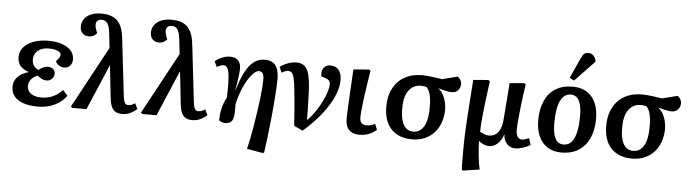

<svg xmlns="http://www.w3.org/2000/svg" viewBox="-56 -1067 5602 1556"><g transform="rotate(5 2744.5 -289.0)"><path d="M268 14Q196 14 147 -3.5Q98 -21 73.5 -53Q49 -85 49 -129Q49 -160 64 -186Q79 -212 106 -230Q133 -248 168 -257V-259Q138 -270 117.5 -285.5Q97 -301 87 -322.5Q77 -344 77 -372Q77 -418 106 -452.5Q135 -487 186.5 -506Q238 -525 305 -525Q373 -525 420 -508Q467 -491 492.5 -461.5Q518 -432 518 -392Q518 -361 500.5 -340.5Q483 -320 450 -320Q435 -320 421.5 -326Q408 -332 397.5 -342Q387 -352 381 -365Q401 -387 408 -397.5Q415 -408 415 -419Q415 -438 388 -450.5Q361 -463 317 -463Q280 -463 252.5 -451Q225 -439 209.5 -416.5Q194 -394 194 -362Q194 -333 208.5 -312Q223 -291 247 -283Q262 -296 281.5 -305.5Q301 -315 319 -315Q347 -315 363.5 -301Q380 -287 380 -264Q380 -238 362.5 -220.5Q345 -203 318 -203Q298 -203 279.5 -212.5Q261 -222 246 -236Q215 -227 194 -202Q173 -177 173 -146Q173 -121 186.5 -102Q200 -83 226 -72.5Q252 -62 288 -62Q340 -62 381.5 -80.5Q423 -99 460 -138L499 -94Q475 -60 438.5 -35.5Q402 -11 359 1.5Q316 14 268 14Z M953 14Q921 14 899.5 2Q878 -10 866 -37.5Q854 -65 849 -112L821 -370L817 -364L662 0H548L534 -9L805 -510L793 -618Q789 -662 780 -686.5Q771 -711 757 -721.5Q743 -732 721 -732Q699 -732 687.5 -720Q676 -708 676 -689Q676 -676 679.5 -663.5Q683 -651 689 -635L695 -622Q686 -608 668.5 -598.5Q651 -589 629 -589Q596 -589 577 -609.5Q558 -630 558 -662Q558 -698 577 -725Q596 -752 631.5 -767Q667 -782 716 -782Q755 -782 786.5 -773Q818 -764 841.5 -743Q865 -722 879.5 -687Q894 -652 900 -599L953 -142Q956 -113 961 -95Q966 -77 974.5 -69.5Q983 -62 996 -62Q1011 -62 1023.5 -67Q1036 -72 1051 -82L1073 -36Q1048 -14 1018 0Q988 14 953 14Z M1523 14Q1491 14 1469.5 2Q1448 -10 1436 -37.5Q1424 -65 1419 -112L1391 -370L1387 -364L1232 0H1118L1104 -9L1375 -510L1363 -618Q1359 -662 1350 -686.5Q1341 -711 1327 -721.5Q1313 -732 1291 -732Q1269 -732 1257.5 -720Q1246 -708 1246 -689Q1246 -676 1249.5 -663.5Q1253 -651 1259 -635L1265 -622Q1256 -608 1238.5 -598.5Q1221 -589 1199 -589Q1166 -589 1147 -609.5Q1128 -630 1128 -662Q1128 -698 1147 -725Q1166 -752 1201.5 -767Q1237 -782 1286 -782Q1325 -782 1356.5 -773Q1388 -764 1411.5 -743Q1435 -722 1449.5 -687Q1464 -652 1470 -599L1523 -142Q1526 -113 1531 -95Q1536 -77 1544.5 -69.5Q1553 -62 1566 -62Q1581 -62 1593.5 -67Q1606 -72 1621 -82L1643 -36Q1618 -14 1588 0Q1558 14 1523 14Z M2116 230 1986 207Q1996 168 2006 118.5Q2016 69 2025 14Q2034 -41 2042 -96Q2050 -151 2056.5 -202Q2063 -253 2066 -294Q2069 -335 2069 -362Q2069 -397 2059.5 -413Q2050 -429 2028 -429Q2014 -429 1998 -417Q1982 -405 1965.5 -384.5Q1949 -364 1933.5 -337Q1918 -310 1904 -278Q1890 -246 1879.5 -212Q1869 -178 1862 -145Q1863 -107 1862 -77.5Q1861 -48 1854.5 -27.5Q1848 -7 1833 3.5Q1818 14 1792 14Q1775 14 1760 8Q1745 2 1741 -4Q1741 -40 1746.5 -73Q1752 -106 1762 -135.5Q1772 -165 1787 -191Q1788 -213 1788.5 -232Q1789 -251 1789 -267.5Q1789 -284 1789 -298.5Q1789 -313 1788 -326Q1787 -370 1781.5 -398Q1776 -426 1765.5 -438.5Q1755 -451 1737 -451Q1725 -451 1711.5 -446Q1698 -441 1684 -432L1663 -477Q1680 -492 1700.5 -502.5Q1721 -513 1742 -519Q1763 -525 1783 -525Q1811 -525 1830.5 -515.5Q1850 -506 1861.5 -486.5Q1873 -467 1873 -435Q1873 -422 1871.5 -404.5Q1870 -387 1867 -365.5Q1864 -344 1860 -317.5Q1856 -291 1850 -259L1852 -258Q1879 -350 1910 -409Q1941 -468 1980 -496.5Q2019 -525 2067 -525Q2106 -525 2131.5 -510Q2157 -495 2170 -462Q2183 -429 2183 -374Q2183 -337 2179.5 -281Q2176 -225 2170.5 -159Q2165 -93 2157.5 -24Q2150 45 2142.5 109.5Q2135 174 2127 225Z M2422 21 2351 -12Q2348 -50 2346 -77.5Q2344 -105 2342 -133.5Q2340 -162 2336.5 -200Q2333 -238 2327 -296Q2321 -360 2313 -393.5Q2305 -427 2293.5 -439Q2282 -451 2264 -451Q2253 -451 2241 -447Q2229 -443 2212 -432L2191 -478Q2209 -491 2231 -501.5Q2253 -512 2277 -518.5Q2301 -525 2322 -525Q2351 -525 2371.5 -516Q2392 -507 2406.5 -486Q2421 -465 2430 -427Q2439 -389 2443 -331Q2445 -293 2446.5 -248Q2448 -203 2449 -156.5Q2450 -110 2450 -67Q2477 -93 2501.5 -126Q2526 -159 2545.5 -194Q2565 -229 2579.5 -262.5Q2594 -296 2601.5 -324.5Q2609 -353 2609 -372Q2609 -390 2600 -401Q2591 -412 2570 -419L2534 -431Q2528 -474 2546.5 -499.5Q2565 -525 2602 -525Q2645 -525 2669 -495.5Q2693 -466 2693 -413Q2693 -350 2660 -276.5Q2627 -203 2566 -126.5Q2505 -50 2422 21Z M2883 14Q2850 14 2828.5 4.5Q2807 -5 2793.5 -21Q2780 -37 2774.5 -59.5Q2769 -82 2769 -108Q2769 -114 2769 -121.5Q2769 -129 2769.5 -138.5Q2770 -148 2770.5 -160.5Q2771 -173 2771.5 -187Q2772 -201 2773 -218Q2774 -235 2775 -254Q2776 -273 2777 -294.5Q2778 -316 2779.5 -340.5Q2781 -365 2782.5 -391.5Q2784 -418 2785.5 -447.5Q2787 -477 2789 -509L2914 -519L2928 -510Q2919 -455 2911.5 -405Q2904 -355 2898 -312.5Q2892 -270 2888 -234.5Q2884 -199 2881.5 -173Q2879 -147 2879 -129Q2879 -108 2884.5 -94.5Q2890 -81 2902 -74Q2914 -67 2934 -67Q2952 -67 2969 -71.5Q2986 -76 3003 -85L3022 -38Q3001 -20 2979.5 -8.5Q2958 3 2934 8.5Q2910 14 2883 14Z M3311 14Q3254 14 3211 -3.5Q3168 -21 3138.5 -53.5Q3109 -86 3094.5 -132.5Q3080 -179 3081 -238Q3081 -297 3099 -347Q3117 -397 3151 -434Q3185 -471 3235 -491Q3285 -511 3349 -511Q3364 -511 3384 -509.5Q3404 -508 3425.5 -505.5Q3447 -503 3469 -499.5Q3491 -496 3511 -493L3637 -525Q3654 -512 3661.5 -497Q3669 -482 3669 -466Q3669 -449 3661 -432.5Q3653 -416 3637.5 -405.5Q3622 -395 3596 -395Q3584 -395 3568 -398Q3552 -401 3532 -405.5Q3512 -410 3489 -416V-414Q3510 -400 3525.5 -374Q3541 -348 3549.5 -315Q3558 -282 3558 -245Q3557 -193 3541 -146Q3525 -99 3493.5 -63Q3462 -27 3416 -6.5Q3370 14 3311 14ZM3316 -49Q3352 -49 3377.5 -71Q3403 -93 3417.5 -137Q3432 -181 3432 -247Q3433 -293 3428.5 -326.5Q3424 -360 3414.5 -383Q3405 -406 3391 -419Q3378 -422 3367 -423.5Q3356 -425 3346 -425Q3304 -425 3273.5 -402.5Q3243 -380 3227 -338Q3211 -296 3211 -235Q3210 -172 3222 -131Q3234 -90 3258 -69.5Q3282 -49 3316 -49Z M3746 230 3735 225Q3733 199 3733 171.5Q3733 144 3733 109Q3733 74 3733 27Q3733 -8 3735 -60Q3737 -112 3741 -179Q3745 -246 3751 -329Q3757 -412 3764 -509L3885 -519L3899 -510Q3887 -425 3879.5 -359.5Q3872 -294 3866.5 -245.5Q3861 -197 3858.5 -160.5Q3856 -124 3856 -96Q3871 -87 3891.5 -79Q3912 -71 3928 -71Q3961 -71 3984.5 -87.5Q4008 -104 4021.5 -137.5Q4035 -171 4038 -223L4060 -509L4177 -519L4191 -510Q4185 -473 4179 -429.5Q4173 -386 4168 -342Q4163 -298 4159 -258Q4155 -218 4152.5 -187Q4150 -156 4150 -139Q4150 -116 4155 -98.5Q4160 -81 4171.5 -71.5Q4183 -62 4200 -62Q4211 -62 4226.5 -67Q4242 -72 4256 -78L4273 -24Q4260 -16 4244.5 -9Q4229 -2 4213 3Q4197 8 4182 11Q4167 14 4155 14Q4125 14 4103 1Q4081 -12 4068 -36Q4055 -60 4055 -91H4054Q4043 -59 4025.5 -35.5Q4008 -12 3986 1Q3964 14 3939 14Q3915 14 3892 3.5Q3869 -7 3855 -20H3854Q3854 5 3856 38Q3858 71 3862 105Q3866 139 3870.5 167Q3875 195 3879 210Z M4526 15Q4459 15 4412 -15.5Q4365 -46 4341 -101Q4317 -156 4317 -230Q4317 -318 4345.5 -384.5Q4374 -451 4431 -488Q4488 -525 4573 -525Q4640 -525 4687 -495.5Q4734 -466 4758.5 -412Q4783 -358 4783 -281Q4783 -217 4767 -162.5Q4751 -108 4719 -68.5Q4687 -29 4639 -7Q4591 15 4526 15ZM4537 -51Q4577 -51 4602.5 -79.5Q4628 -108 4640 -163Q4652 -218 4652 -296Q4652 -350 4642 -386Q4632 -422 4612.5 -441Q4593 -460 4563 -460Q4536 -460 4515 -445.5Q4494 -431 4479 -401.5Q4464 -372 4456.5 -326.5Q4449 -281 4449 -219Q4449 -163 4458.5 -125.5Q4468 -88 4488 -69.5Q4508 -51 4537 -51ZM4578 -575 4541 -594 4616 -759Q4628 -786 4640.5 -797Q4653 -808 4674 -808Q4697 -808 4712.5 -794.5Q4728 -781 4737 -755V-741Z M5100 14Q5043 14 5000 -3.5Q4957 -21 4927.5 -53.5Q4898 -86 4883.5 -132.5Q4869 -179 4870 -238Q4870 -297 4888 -347Q4906 -397 4940 -434Q4974 -471 5024 -491Q5074 -511 5138 -511Q5153 -511 5173 -509.5Q5193 -508 5214.5 -505.5Q5236 -503 5258 -499.5Q5280 -496 5300 -493L5426 -525Q5443 -512 5450.5 -497Q5458 -482 5458 -466Q5458 -449 5450 -432.5Q5442 -416 5426.5 -405.5Q5411 -395 5385 -395Q5373 -395 5357 -398Q5341 -401 5321 -405.5Q5301 -410 5278 -416V-414Q5299 -400 5314.5 -374Q5330 -348 5338.5 -315Q5347 -282 5347 -245Q5346 -193 5330 -146Q5314 -99 5282.5 -63Q5251 -27 5205 -6.5Q5159 14 5100 14ZM5105 -49Q5141 -49 5166.5 -71Q5192 -93 5206.5 -137Q5221 -181 5221 -247Q5222 -293 5217.5 -326.5Q5213 -360 5203.5 -383Q5194 -406 5180 -419Q5167 -422 5156 -423.5Q5145 -425 5135 -425Q5093 -425 5062.5 -402.5Q5032 -380 5016 -338Q5000 -296 5000 -235Q4999 -172 5011 -131Q5023 -90 5047 -69.5Q5071 -49 5105 -49Z"/></g></svg>

Font: Literata 18pt SemiBold
Style: Italic
Weight: 600
Italic angle: -2°
Designer: Latin by Veronika Burian and Jose Scaglione. Greek by Irene Vlachou. Cyrillic by Vera Evstafieva
Foundry: TypeTogether
Version: Version 3.103;gftools[0.9.29]